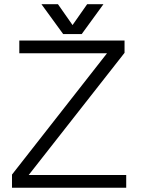

<svg xmlns="http://www.w3.org/2000/svg" viewBox="-20 -877 665 898"><path d="M36.1 1H570.3V-58.6H114.3L562.5 -629.9V-687.5H70.3V-627.9H480.5L36.1 -60.5ZM251 -857.4H173.8L275.4 -717.8H362.3L463.9 -857.4H387.7L319.3 -759.8Z"/></svg>

Font: Dotum
Style: Regular
Weight: 400
Version: Version 2.21